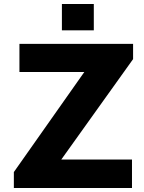

<svg xmlns="http://www.w3.org/2000/svg" viewBox="-20 -943 724 963"><path d="M49.5 0V-80L403 -582H77.5V-723H647.5V-646.5L287.5 -143H642V0ZM290.5 -791V-923H450.5V-791Z"/></svg>

Font: Public Sans ExtraBold
Style: Regular
Weight: 800
Designer: The Public Sans Project Authors: Dan O. Williams and USWDS (Libre Franklin designed by Pablo Impallari and Rodrigo Fuenz
Version: Version 1.007